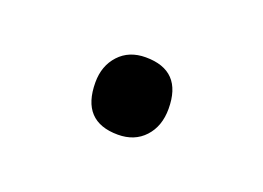

<svg xmlns="http://www.w3.org/2000/svg" viewBox="-35 -148 297 217"><g transform="rotate(20 114.0 -39.5)"><path d="M114 7Q70 7 70 -40Q70 -60 82 -73Q94 -86 114 -86Q158 -86 158 -40Q158 -19 146 -6Q134 7 114 7Z"/></g></svg>

Font: Readex Pro ExtraLight
Style: Regular
Weight: 200
Designer: Bonnie Shaver-Troup, Thomas Jockin
Foundry: Lexend
Version: Version 1.203; ttfautohint (v1.8.3)